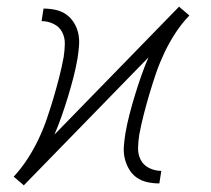

<svg xmlns="http://www.w3.org/2000/svg" viewBox="-20 -556 640 582"><path d="M52 6 48 2Q48 2 48 2Q48 2 48 2L36 -8L21 -21H22Q45 -46 63.5 -74.5Q82 -103 96.5 -133.5Q111 -164 121.5 -194.5Q132 -225 141.5 -257Q151 -289 159 -320Q167 -351 173 -383Q176 -403 176.5 -422.5Q177 -442 168.5 -458.5Q160 -475 142.5 -483.5Q125 -492 106 -492L112 -530Q131 -530 149 -526Q167 -522 181 -512Q195 -502 204.5 -486.5Q214 -471 217.5 -453.5Q221 -436 219.5 -417Q218 -398 215 -379Q210 -350 202.5 -321Q195 -292 186 -262.5Q177 -233 167 -204.5Q157 -176 145 -148L523 -536L527 -532Q527 -532 527 -532Q527 -532 527 -532L539 -522L554 -509Q530 -484 511.5 -455.5Q493 -427 478.5 -396.5Q464 -366 453.5 -335.5Q443 -305 433.5 -273Q424 -241 416 -210Q408 -179 402 -147Q399 -127 398.5 -107.5Q398 -88 406.5 -71.5Q415 -55 432.5 -46.5Q450 -38 469 -38L463 0Q444 0 426 -4Q408 -8 394 -18Q380 -28 371 -43.5Q362 -59 358 -76.5Q354 -94 355.5 -113Q357 -132 360 -151Q365 -180 372.5 -209Q380 -238 389 -267.5Q398 -297 408 -325.5Q418 -354 430 -382Z"/></svg>

Font: Iosevka Slab XLtExObl
Style: Regular
Weight: 200
Width: 7
Italic angle: -9°
Monospace: yes
Designer: Belleve Invis
Foundry: Belleve Invis
Version: Version 11.1.1; ttfautohint (v1.8.3)